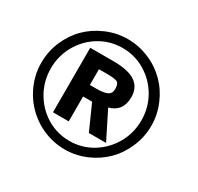

<svg xmlns="http://www.w3.org/2000/svg" viewBox="-155 -911 1146 1109"><g transform="rotate(30 418.0 -356.5)"><path d="M398.9 10.7Q338.9 10.7 283.4 -8.1Q228 -26.9 182.1 -61Q148.4 -85.9 120.8 -118.2Q93.3 -150.4 73.5 -188.5Q53.7 -226.6 42.7 -269.3Q31.7 -312 32.2 -357.4Q32.2 -430.7 61 -499.5Q90.3 -567.9 139.2 -616.7Q188 -665.5 256.3 -694.8Q324.2 -724.1 398.9 -724.1Q472.7 -724.1 541 -694.8Q575.2 -680.7 604 -661.1Q632.8 -641.6 657.7 -616.7Q707.5 -566.9 735.8 -499.5Q765.1 -431.2 765.1 -357.4Q765.1 -282.7 735.8 -214.8Q707 -146.5 657.7 -97.2Q607.9 -47.4 541 -18.6Q472.7 10.7 398.9 10.7ZM397.9 -45.4Q480 -45.4 549.8 -87.4Q619.1 -129.9 659.7 -201.2Q699.7 -272 699.7 -356Q699.7 -439 659.7 -509.8Q619.1 -580.6 549.8 -622.6Q480 -664.6 397.9 -664.6Q315.4 -664.6 245.6 -622.6Q176.8 -581.1 136.2 -509.8Q96.2 -439 96.2 -356Q96.2 -272 136.2 -201.2Q176.8 -129.4 245.6 -87.4Q315.4 -45.4 397.9 -45.4ZM339.4 -384.8H383.3Q431.2 -384.8 454.6 -395.8Q478 -406.7 478 -437Q478 -472.2 462.4 -481Q446.8 -489.7 392.1 -489.7H339.4ZM233.9 -141.6V-571.8H389.2Q489.3 -571.8 535.9 -539.3Q582.5 -506.8 582.5 -442.9Q582.5 -348.1 496.1 -324.7L587.9 -141.6H473.1L398.9 -307.6H338.9V-141.6Z"/></g></svg>

Font: Ride
Style: Bold
Weight: 700
Version: Version 3.000